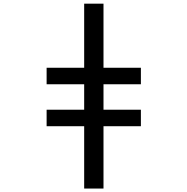

<svg xmlns="http://www.w3.org/2000/svg" viewBox="-20 -830 1040 1068"><path d="M239.3 -127.9V-219.7H448.2V-361.3H239.3V-453.1H448.2V-809.6H555.7V-453.1H763.7V-361.3H555.7V-219.7H763.7V-127.9H555.7V218.8H448.2V-127.9Z"/></svg>

Font: GenEi Gothic M SemiBold
Style: Regular
Weight: 500
Designer: o_tamon (Modified); [Source Han Sans]
Ryoko NISHIZUKA  (kana & ideographs); Paul D. Hunt (Latin, Greek & Cyrillic); Wenl
Version: Version 1.1a;Original Version 1.004